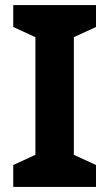

<svg xmlns="http://www.w3.org/2000/svg" viewBox="-20 -734 429 754"><path d="M357 0H32V-86L119 -126V-588L32 -628V-714H357V-628L270 -588V-126L357 -86Z"/></svg>

Font: Noto Sans Ol Chiki
Style: Regular
Weight: 400
Designer: Monotype Design Team, Lewis McGuffie
Foundry: Monotype Imaging Inc.
Version: Version 2.003